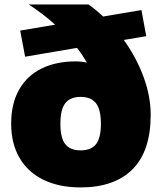

<svg xmlns="http://www.w3.org/2000/svg" viewBox="-20 -828 722 860"><path d="M655 -314Q655 -151.5 573.8 -70Q492.5 11.5 341 11.5Q245 11.5 175 -22.5Q105 -56.5 67.5 -120.8Q30 -185 30 -274Q30 -364 65.8 -426.8Q101.5 -489.5 166.5 -521.2Q231.5 -553 318 -553Q347 -553 369.5 -547.5Q348.5 -583.5 325 -613.5L92.5 -574L70.5 -691L227 -717.5Q172 -767 108.5 -808H376.5Q409 -785 442 -754L613.5 -783L635 -666L534.5 -649Q591 -570.5 623 -483.5Q655 -396.5 655 -314ZM432 -273Q432 -337.5 409.8 -365.8Q387.5 -394 341 -394Q294.5 -394 272.5 -365.8Q250.5 -337.5 250.5 -273.5Q250.5 -210 272.5 -182.2Q294.5 -154.5 341 -154.5Q387.5 -154.5 409.8 -182Q432 -209.5 432 -273Z"/></svg>

Font: Encode Sans Semi Expanded Black
Style: Regular
Weight: 900
Width: 6
Designer: Multiple Designers
Foundry: Impallari Type
Version: Version 2.000